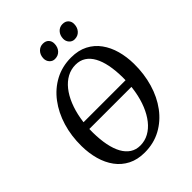

<svg xmlns="http://www.w3.org/2000/svg" viewBox="-262 -1080 1227 1227"><g transform="rotate(-45 351.0 -466.5)"><path d="M120.9 -347.3 123.1 -403.9H583L580.5 -347.3ZM316.4 10Q251.9 10 203.9 -14.5Q155.9 -39 124.1 -82.3Q92.3 -125.5 76.3 -182.6Q60.3 -239.7 59.6 -304.9Q58.5 -397.5 83 -478.5Q107.5 -559.5 154.1 -621.3Q200.6 -683.1 266.1 -718Q331.6 -753 412.6 -753Q478 -753 526 -728.2Q574 -703.4 605.3 -660Q636.7 -616.6 652.3 -560.3Q667.9 -504 668.7 -440.6Q669.7 -348.4 645.8 -266.8Q621.9 -185.3 575.7 -123.2Q529.4 -61 463.9 -25.5Q398.3 10 316.4 10ZM328.3 -41.6Q369.6 -41.6 405.2 -61.1Q440.8 -80.6 469 -116.2Q497.2 -151.8 517.1 -200.3Q537 -248.8 547.1 -307.3Q557.2 -365.7 556.5 -430.7Q555.8 -492.7 546 -542.4Q536.2 -592.1 516.9 -627.3Q497.6 -662.6 468.6 -681.4Q439.6 -700.2 400.1 -700.2Q358.9 -700.2 323.2 -680.9Q287.5 -661.5 259.4 -626.4Q231.3 -591.2 211.5 -543Q191.7 -494.7 181.4 -436.7Q171.1 -378.7 171.8 -314.2Q172.6 -251.2 182.6 -200.9Q192.7 -150.5 212.2 -114.9Q231.8 -79.4 260.8 -60.5Q289.7 -41.6 328.3 -41.6ZM333.2 -818.4Q312 -818.4 297.4 -834.5Q282.9 -850.6 283.4 -873.9Q284.4 -904.2 302.5 -923.5Q320.7 -942.9 347.4 -942.9Q373.2 -942.9 387.1 -927.7Q401 -912.5 400.4 -889.9Q399.9 -858.8 381.6 -838.6Q363.4 -818.4 333.2 -818.4ZM511.1 -818.4Q489.9 -818.4 475.4 -834.5Q460.9 -850.6 461.4 -873.9Q462.4 -904.2 480.2 -923.5Q498.1 -942.9 525 -942.9Q550.4 -942.9 564.6 -927.7Q578.8 -912.5 578.2 -889.9Q577.7 -858.8 559.4 -838.6Q541.2 -818.4 511.1 -818.4Z"/></g></svg>

Font: Merriweather Light
Style: Italic
Weight: 300
Italic angle: -7.8°
Designer: Eben Sorkin
Foundry: Eben Sorkin
Version: Version 2.101